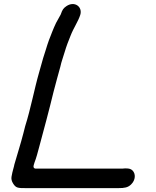

<svg xmlns="http://www.w3.org/2000/svg" viewBox="-20 -765 785 965"><path d="M42.1 102 38.1 122C35.8 133.6 38.2 145.9 47.1 159.3C60.9 179.9 70.1 180.5 110 180.5H575C606 180.5 622.9 177.4 638.5 162.4C662.2 139.8 662.5 108.2 646 91.8C637.9 83.8 628.1 81.5 613.7 81.5H607C603 82.1 598.8 82.5 594.5 82.5H158.5C153.2 82.5 147 77.6 148.5 70L149.7 64C150.6 59.8 151.8 55.7 153.5 51.5C162.2 29.7 169.5 1.7 176.3 -23.9C200.8 -114.3 226.3 -209.2 249 -303C259.4 -345.8 273.1 -390.8 283.2 -429.4C288.4 -454.6 298.4 -480.4 305.2 -504.1C313.5 -532.4 324.2 -560.2 334.6 -585.4C349.8 -624.8 372.5 -656.4 383.2 -689.5C396.5 -730.8 354.7 -761.8 313.8 -734.1C298.3 -723.7 293.4 -715.6 286 -694.4C285.4 -692.6 284.2 -689.6 281.2 -685C276.9 -677.3 270.4 -665.4 261.5 -649.3C247.7 -620.3 237.6 -593 225.5 -561.8C215.1 -533.6 207.5 -503.5 196.7 -472.5C188.6 -444.7 184.8 -428.5 176.5 -400.8C151.9 -315.3 134.9 -220.4 106.6 -130.9L97.5 -95.3C83.6 -40.8 66.7 10.6 52 62.5L50.5 70C48.6 79.5 44.6 89.6 42.1 102Z"/></svg>

Font: Smoothie
Style: LightIt
Weight: 400
Foundry: Cannot Into Space Fonts
Version: Version 0.8